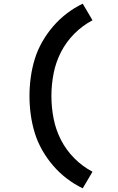

<svg xmlns="http://www.w3.org/2000/svg" viewBox="-20 -861 640 1042"><path d="M429 161Q383 139 342 107.5Q301 76 268 37.5Q235 -1 209.5 -45.5Q184 -90 169 -138.5Q154 -187 147 -238Q140 -289 140 -340Q140 -391 147 -442Q154 -493 169 -541.5Q184 -590 209.5 -634.5Q235 -679 268 -717.5Q301 -756 342 -787.5Q383 -819 429 -841L482 -751Q427 -722 383 -677.5Q339 -633 311 -578.5Q283 -524 271 -463Q259 -402 259 -340Q259 -278 271 -217Q283 -156 311 -101.5Q339 -47 383 -2.5Q427 42 482 71Z"/></svg>

Font: Iosevka HT Extended
Style: Bold
Weight: 700
Width: 7
Monospace: yes
Designer: Belleve Invis
Foundry: Belleve Invis
Version: Version 32.3.0; ttfautohint (v1.8.4)